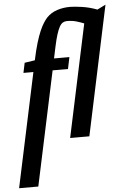

<svg xmlns="http://www.w3.org/2000/svg" viewBox="-87 -790 711 1095"><g transform="rotate(-5 268.0 -242.5)"><path d="M402 0H292L429 -644Q409 -652 385.5 -659Q362 -666 332 -666Q319 -666 308.5 -660Q298 -654 289 -638Q280 -622 271.5 -595Q263 -568 254 -526L240 -460H328L314 -393H226L87 260H-23L116 -393H59L71 -450L130 -459Q142 -516 154 -556Q166 -596 178 -623.5Q190 -651 201 -668Q212 -685 222 -696Q247 -722 282 -733.5Q317 -745 356 -745Q379 -745 422.5 -739Q466 -733 511 -716L559 -740Z"/></g></svg>

Font: Quattrocento Sans
Style: Bold Italic
Weight: 700
Designer: Pablo Impallari
Foundry: Pablo Impallari, Igino Marini, Brenda Gallo
Version: Version 2.000